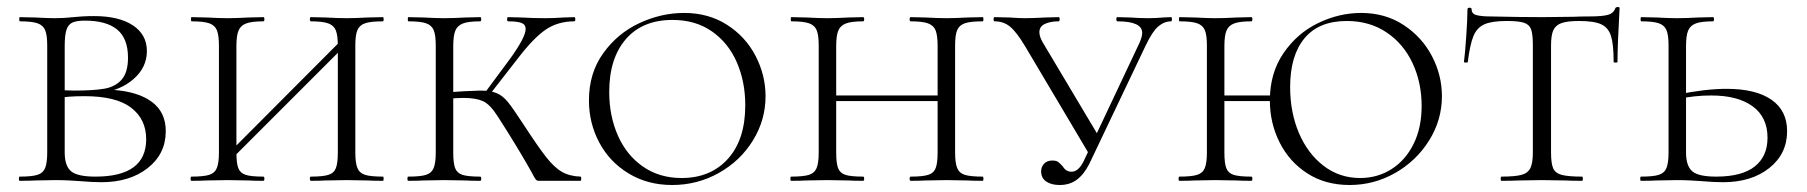

<svg xmlns="http://www.w3.org/2000/svg" viewBox="-20 -517 5167 549"><path d="M454 -142Q454 -77 402.5 -36.5Q351 4 270 4Q245 4 210 1Q197 0 178.5 -1Q160 -2 138 -2L81 -1Q64 0 36 0Q34 0 34 -6Q34 -12 36 -12Q71 -12 87 -17Q103 -22 109 -36.5Q115 -51 115 -81V-387Q115 -417 109 -431Q103 -445 87 -450.5Q71 -456 37 -456Q35 -456 35 -462Q35 -468 37 -468L81 -467Q117 -465 138 -465Q163 -465 190 -468Q200 -469 214.5 -470Q229 -471 249 -471Q320 -471 360 -444.5Q400 -418 400 -371Q400 -325 363 -292Q326 -259 268 -251L303 -260Q375 -255 414.5 -225.5Q454 -196 454 -142ZM165 -385V-256L144 -261Q161 -258 192 -258Q248 -258 279 -263.5Q310 -269 328 -289.5Q346 -310 346 -352Q346 -407 315 -432.5Q284 -458 223 -458Q199 -458 187 -452.5Q175 -447 170 -431.5Q165 -416 165 -385ZM398 -119Q398 -176 355 -209Q312 -242 222 -242Q171 -242 144 -236L165 -243V-81Q165 -43 183 -27.5Q201 -12 253 -12Q398 -12 398 -119Z M869 -456Q866 -456 866 -462Q866 -468 869 -468L911 -467Q949 -465 972 -465Q993 -465 1031 -467L1075 -468Q1077 -468 1077 -462Q1077 -456 1075 -456Q1040 -456 1024 -450.5Q1008 -445 1002 -431Q996 -417 996 -387V-81Q996 -51 1002 -36.5Q1008 -22 1024 -17Q1040 -12 1075 -12Q1077 -12 1077 -6Q1077 0 1075 0Q1047 0 1031 -1L972 -2L911 -1Q896 0 869 0Q866 0 866 -6Q866 -12 869 -12Q903 -12 919 -17Q935 -22 940.5 -36.5Q946 -51 946 -81V-385Q946 -415 940.5 -429.5Q935 -444 919 -450Q903 -456 869 -456ZM620 -65 967 -413 980 -400 633 -53ZM528 -456Q526 -456 526 -462Q526 -468 528 -468L572 -467Q608 -465 630 -465Q655 -465 691 -467L733 -468Q736 -468 736 -462Q736 -456 733 -456Q700 -456 684 -450Q668 -444 662 -429.5Q656 -415 656 -385V-81Q656 -50 661.5 -36Q667 -22 682.5 -17Q698 -12 733 -12Q736 -12 736 -6Q736 0 733 0Q706 0 691 -1L630 -2L571 -1Q555 0 527 0Q525 0 525 -6Q525 -12 527 -12Q562 -12 578 -17Q594 -22 600 -36.5Q606 -51 606 -81V-387Q606 -417 600 -431Q594 -445 578 -450.5Q562 -456 528 -456Z M1502 -21Q1472 -75 1430 -142Q1425 -150 1403 -184.5Q1381 -219 1360.5 -228Q1340 -237 1305 -237Q1295 -237 1261 -235L1260 -253L1305 -256Q1343 -258 1353 -258Q1383 -258 1400.5 -250.5Q1418 -243 1432.5 -225Q1447 -207 1477 -161Q1518 -98 1541.5 -68Q1565 -38 1587 -25.5Q1609 -13 1640 -12Q1642 -12 1642 -6Q1642 0 1640 0H1520Q1515 0 1511.5 -4.5Q1508 -9 1502 -21ZM1147 -12Q1182 -12 1198 -17Q1214 -22 1220 -36.5Q1226 -51 1226 -81V-387Q1226 -417 1220 -431Q1214 -445 1198 -450.5Q1182 -456 1148 -456Q1146 -456 1146 -462Q1146 -468 1148 -468L1192 -467Q1228 -465 1250 -465Q1275 -465 1311 -467L1353 -468Q1356 -468 1356 -462Q1356 -456 1353 -456Q1320 -456 1304 -450Q1288 -444 1282 -429.5Q1276 -415 1276 -385V-81Q1276 -50 1281.5 -36Q1287 -22 1302.5 -17Q1318 -12 1353 -12Q1356 -12 1356 -6Q1356 0 1353 0Q1326 0 1311 -1L1250 -2L1191 -1Q1175 0 1147 0Q1145 0 1145 -6Q1145 -12 1147 -12ZM1360 -243 1440 -351Q1483 -411 1483 -434Q1483 -447 1471 -451.5Q1459 -456 1433 -456Q1430 -456 1430 -462Q1430 -468 1433 -468L1471 -467Q1505 -465 1538 -465Q1562 -465 1592 -467L1622 -468Q1625 -468 1625 -462Q1625 -456 1622 -456Q1575 -456 1540 -432Q1505 -408 1460 -349L1372 -236Z M1664 -230Q1664 -308 1705 -365Q1746 -422 1808.5 -451Q1871 -480 1936 -480Q2006 -480 2059 -446Q2112 -412 2140.5 -357Q2169 -302 2169 -242Q2169 -174 2133 -115.5Q2097 -57 2035.5 -22.5Q1974 12 1902 12Q1832 12 1777.5 -21Q1723 -54 1693.5 -109.5Q1664 -165 1664 -230ZM2111 -216Q2111 -283 2087 -338.5Q2063 -394 2016 -427Q1969 -460 1903 -460Q1817 -460 1769.5 -405Q1722 -350 1722 -254Q1722 -186 1746.5 -130Q1771 -74 1818 -41Q1865 -8 1929 -8Q2012 -8 2061.5 -63Q2111 -118 2111 -216Z M2584 -456Q2581 -456 2581 -462Q2581 -468 2584 -468L2626 -467Q2664 -465 2687 -465Q2708 -465 2746 -467L2790 -468Q2792 -468 2792 -462Q2792 -456 2790 -456Q2755 -456 2739 -450.5Q2723 -445 2717 -431Q2711 -417 2711 -387V-81Q2711 -51 2717 -36.5Q2723 -22 2739 -17Q2755 -12 2790 -12Q2792 -12 2792 -6Q2792 0 2790 0Q2762 0 2746 -1L2687 -2L2626 -1Q2611 0 2584 0Q2581 0 2581 -6Q2581 -12 2584 -12Q2618 -12 2634 -17Q2650 -22 2655.5 -36.5Q2661 -51 2661 -81V-385Q2661 -415 2655.5 -429.5Q2650 -444 2634 -450Q2618 -456 2584 -456ZM2343 -244H2682V-228H2343ZM2243 -456Q2241 -456 2241 -462Q2241 -468 2243 -468L2287 -467Q2323 -465 2345 -465Q2370 -465 2406 -467L2448 -468Q2451 -468 2451 -462Q2451 -456 2448 -456Q2415 -456 2399 -450Q2383 -444 2377 -429.5Q2371 -415 2371 -385V-81Q2371 -50 2376.5 -36Q2382 -22 2397.5 -17Q2413 -12 2448 -12Q2451 -12 2451 -6Q2451 0 2448 0Q2421 0 2406 -1L2345 -2L2286 -1Q2270 0 2242 0Q2240 0 2240 -6Q2240 -12 2242 -12Q2277 -12 2293 -17Q2309 -22 2315 -36.5Q2321 -51 2321 -81V-387Q2321 -417 2315 -431Q2309 -445 2293 -450.5Q2277 -456 2243 -456Z M2824 -456Q2821 -456 2821 -462Q2821 -468 2824 -468L2867 -467Q2897 -465 2909 -465Q2934 -465 2968 -467L3007 -468Q3010 -468 3010 -462Q3010 -456 3007 -456Q2983 -456 2967.5 -448.5Q2952 -441 2952 -425Q2952 -412 2962 -395L3123 -125L3095 -75L2911 -385Q2887 -425 2868.5 -440.5Q2850 -456 2824 -456ZM3246 -423Q3246 -456 3175 -456Q3172 -456 3172 -462Q3172 -468 3175 -468L3212 -467Q3240 -465 3263 -465Q3284 -465 3306 -467L3329 -468Q3331 -468 3331 -462Q3331 -456 3329 -456Q3309 -456 3292 -441.5Q3275 -427 3256 -387L3095 -49Q3080 -19 3059.5 -3.5Q3039 12 3010 12Q2986 12 2971.5 2Q2957 -8 2957 -27Q2957 -40 2965.5 -49Q2974 -58 2989 -58Q3000 -58 3005.5 -54Q3011 -50 3019 -41Q3028 -26 3044 -26Q3064 -26 3079 -57L3238 -394Q3246 -412 3246 -423Z M3453 -244H3617V-228H3453ZM3353 -456Q3351 -456 3351 -462Q3351 -468 3353 -468L3397 -467Q3433 -465 3455 -465Q3480 -465 3516 -467L3558 -468Q3561 -468 3561 -462Q3561 -456 3558 -456Q3525 -456 3509 -450Q3493 -444 3487 -429.5Q3481 -415 3481 -385V-81Q3481 -50 3486.5 -36Q3492 -22 3507.5 -17Q3523 -12 3558 -12Q3561 -12 3561 -6Q3561 0 3558 0Q3531 0 3516 -1L3455 -2L3396 -1Q3380 0 3352 0Q3350 0 3350 -6Q3350 -12 3352 -12Q3387 -12 3403 -17Q3419 -22 3425 -36.5Q3431 -51 3431 -81V-387Q3431 -417 3425 -431Q3419 -445 3403 -450.5Q3387 -456 3353 -456ZM3611 -230Q3611 -308 3650 -365Q3689 -422 3749 -451Q3809 -480 3872 -480Q3941 -480 3993.5 -445.5Q4046 -411 4074.5 -356.5Q4103 -302 4103 -242Q4103 -174 4066.5 -115.5Q4030 -57 3969.5 -22.5Q3909 12 3839 12Q3770 12 3718.5 -21Q3667 -54 3639 -109.5Q3611 -165 3611 -230ZM4045 -214Q4045 -281 4019 -336.5Q3993 -392 3944.5 -424.5Q3896 -457 3831 -457Q3751 -457 3710 -407.5Q3669 -358 3669 -268Q3669 -196 3694 -137Q3719 -78 3764.5 -43Q3810 -8 3869 -8Q3919 -8 3959 -33.5Q3999 -59 4022 -105.5Q4045 -152 4045 -214Z M4177 -340Q4177 -338 4171.5 -338Q4166 -338 4166 -340Q4169 -362 4172.5 -412.5Q4176 -463 4176 -490Q4176 -495 4182 -495Q4188 -495 4188 -490Q4188 -477 4203 -473.5Q4218 -470 4240 -470Q4328 -468 4391 -468L4478 -469Q4496 -470 4525 -470Q4561 -470 4577.5 -474.5Q4594 -479 4599 -494Q4601 -497 4606 -497Q4611 -497 4611 -494Q4605 -386 4605 -340Q4605 -338 4599.5 -338Q4594 -338 4594 -340Q4594 -390 4586.5 -414Q4579 -438 4558.5 -447.5Q4538 -457 4495 -457Q4462 -457 4445 -451Q4428 -445 4421.5 -430.5Q4415 -416 4415 -387V-81Q4415 -50 4421 -36Q4427 -22 4445.5 -17Q4464 -12 4504 -12Q4506 -12 4506 -6Q4506 0 4504 0Q4473 0 4456 -1L4388 -2L4323 -1Q4305 0 4273 0Q4271 0 4271 -6Q4271 -12 4273 -12Q4312 -12 4330.5 -17Q4349 -22 4356 -36.5Q4363 -51 4363 -81V-389Q4363 -419 4358 -433Q4353 -447 4337.5 -452Q4322 -457 4288 -457Q4246 -457 4224.5 -447.5Q4203 -438 4193 -413.5Q4183 -389 4177 -340Z M4887 -12Q4961 -12 4997.5 -41Q5034 -70 5034 -123Q5034 -182 4991.5 -213Q4949 -244 4873 -244Q4825 -244 4779 -234L4773 -246Q4856 -263 4917 -263Q5000 -263 5045 -232Q5090 -201 5090 -142Q5090 -77 5039 -36.5Q4988 4 4907 4Q4881 4 4846 1Q4833 0 4814.5 -1Q4796 -2 4774 -2L4717 -1Q4700 0 4672 0Q4670 0 4670 -6Q4670 -12 4672 -12Q4707 -12 4723 -17Q4739 -22 4745 -36.5Q4751 -51 4751 -81V-387Q4751 -417 4745 -431Q4739 -445 4723 -450.5Q4707 -456 4673 -456Q4671 -456 4671 -462Q4671 -468 4673 -468L4717 -467Q4753 -465 4775 -465Q4800 -465 4836 -467L4878 -468Q4881 -468 4881 -462Q4881 -456 4878 -456Q4845 -456 4829 -450Q4813 -444 4807 -429.5Q4801 -415 4801 -385V-81Q4801 -43 4818.5 -27.5Q4836 -12 4887 -12Z"/></svg>

Font: Cormorant Unicase Light
Style: Regular
Weight: 300
Designer: Christian Thalmann (Catharsis Fonts)
Foundry: Catharsis Fonts
Version: Version 4.000